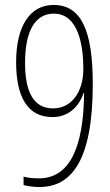

<svg xmlns="http://www.w3.org/2000/svg" viewBox="-20 -744 445 774"><path d="M354 -406C354 -620 308 -724 196 -724C100 -724 45 -638 45 -493C45 -357 89 -272 191 -272C264 -272 302 -324 317 -369H319C317 -152 262 -25 137 -25C115 -25 92 -27 75 -32V2C92 7 119 10 138 10C269 10 354 -97 354 -406ZM197 -689C299 -689 316 -553 316 -466C316 -373 268 -307 194 -307C113 -307 81 -377 81 -491C81 -620 122 -689 197 -689Z"/></svg>

Font: Noto Sans Sinhala ExtraCondensed ExtraLight
Style: Regular
Weight: 200
Width: 2
Designer: Jelle Bosma - Monotype Design Team
Foundry: Monotype Imaging Inc.
Version: Version 2.006